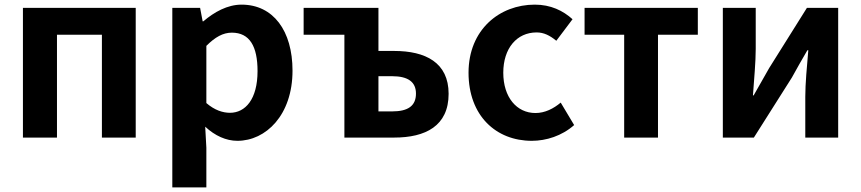

<svg xmlns="http://www.w3.org/2000/svg" viewBox="-20 -594 3718 829"><path d="M79 0H226V-444H420V0H566V-560H79Z M724 215H871V44L866 -47C908 -8 956 14 1005 14C1128 14 1243 -97 1243 -289C1243 -461 1160 -574 1023 -574C962 -574 905 -542 858 -502H855L844 -560H724ZM973 -107C942 -107 907 -118 871 -149V-396C909 -434 943 -453 981 -453C1058 -453 1092 -394 1092 -287C1092 -165 1039 -107 973 -107Z M1467 0H1682C1817 0 1917 -50 1917 -189C1917 -324 1817 -374 1682 -374H1614V-560H1291V-444H1467ZM1614 -113V-265H1673C1742 -265 1776 -240 1776 -190C1776 -137 1742 -113 1673 -113Z M2276 14C2338 14 2406 -7 2459 -54L2401 -151C2370 -125 2333 -106 2292 -106C2211 -106 2153 -174 2153 -280C2153 -385 2211 -454 2297 -454C2328 -454 2354 -441 2382 -418L2452 -511C2411 -548 2358 -574 2289 -574C2137 -574 2003 -466 2003 -280C2003 -94 2122 14 2276 14Z M2675 0H2821V-444H2993V-560H2504V-444H2675Z M3101 0H3235L3399 -259C3417 -291 3446 -344 3466 -377H3470C3464 -307 3457 -233 3457 -176V0H3599V-560H3464L3301 -300C3283 -268 3253 -216 3234 -182H3231C3236 -252 3243 -327 3243 -383V-560H3101Z"/></svg>

Font: Noto Sans TC
Style: Bold
Weight: 700
Designer: Ryoko NISHIZUKA 西塚涼子 (kana, bopomofo & ideographs); Paul D. Hunt (Latin, Greek & Cyrillic); Sandoll Communications 산돌커뮤니
Foundry: Adobe
Version: Version 2.004;hotconv 1.0.118;makeotfexe 2.5.65603